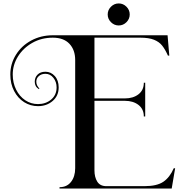

<svg xmlns="http://www.w3.org/2000/svg" viewBox="-20 -1001 1060 1116"><path d="M998 -23 978 95H326V87Q369 87 393 56Q417 25 417 -23V-652Q417 -711 383.5 -746.5Q350 -782 287 -782Q221 -782 168 -752Q115 -722 84.5 -673Q54 -624 54 -568Q54 -520 73.5 -480.5Q93 -441 126.5 -418.5Q160 -396 201 -396Q246 -396 277.5 -422.5Q309 -449 309 -493Q309 -525 290.5 -548.5Q272 -572 244 -572Q221 -572 206 -559Q191 -546 191 -526Q191 -514 196.5 -503.5Q202 -493 209 -487L206 -483Q182 -497 182 -526Q182 -551 198.5 -567.5Q215 -584 244 -584Q276 -584 298.5 -559Q321 -534 321 -493Q321 -444 286 -414Q251 -384 201 -384Q157 -384 120.5 -407Q84 -430 62 -472Q40 -514 40 -568Q40 -630 72.5 -682.5Q105 -735 161.5 -765.5Q218 -796 287 -796H954L964 -678H956Q940 -714 922.5 -736Q905 -758 875 -770Q845 -782 796 -782H529V-429H706Q754 -429 785 -453Q816 -477 816 -520H824V-324H816Q816 -367 785 -391Q754 -415 706 -415H529V-11Q529 29 545.5 55Q562 81 598 81H820Q892 81 929.5 55.5Q967 30 990 -23ZM734 -917Q734 -891 715 -872Q696 -853 670 -853Q644 -853 625 -872Q606 -891 606 -917Q606 -943 625 -962Q644 -981 670 -981Q696 -981 715 -962Q734 -943 734 -917Z"/></svg>

Font: Myanmar April Display
Style: Regular
Weight: 400
Designer: Khon Soe Zaw Thu
Foundry: Myanmar OS
Version: Version 2.50 April 12, 2019